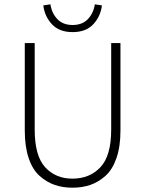

<svg xmlns="http://www.w3.org/2000/svg" viewBox="-20 -859 674 891"><path d="M316 12Q271 12 233.5 -1Q196 -14 163.5 -43Q131 -72 113 -125.5Q95 -179 95 -253V-659H141V-258Q141 -136 189.5 -83Q238 -30 316 -30Q396 -30 446 -83Q496 -136 496 -258V-659H539V-253Q539 -179 520.5 -125.5Q502 -72 469.5 -43Q437 -14 399.5 -1Q362 12 316 12ZM181 -834 214 -839Q220 -798 246 -770.5Q272 -743 317 -743Q362 -743 388 -770.5Q414 -798 420 -839L453 -834Q447 -783 413 -746.5Q379 -710 317 -710Q255 -710 221 -746.5Q187 -783 181 -834Z"/></svg>

Font: Toshiba Sans Light
Style: Regular
Weight: 300
Designer: Paul D. Hunt
Foundry: Toshiba Corporation
Version: Version 2.020;PS 2.0;hotconv 1.0.86;makeotf.lib2.5.63406